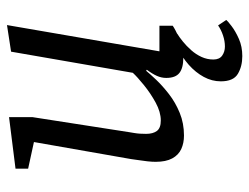

<svg xmlns="http://www.w3.org/2000/svg" viewBox="-104 -450 730 563"><g transform="rotate(-90 261.5 -168.0)"><path d="M146 6Q124 6 106.5 -2Q89 -10 79 -28.5Q69 -47 69 -77Q69 -88 70.5 -101.5Q72 -115 74 -127.5Q76 -140 77 -149L127 -434L49 -451V-488L200 -507V-438L156 -155Q155 -149 153.5 -140Q152 -131 151.5 -122.5Q151 -114 151 -105Q151 -85 159.5 -73.5Q168 -62 190 -62Q215 -62 242.5 -77Q270 -92 294 -111.5Q318 -131 330 -144L392 -501L470 -513L393 -66H468V-27Q458 -20 432 -8Q406 4 374 4Q344 4 329.5 -7.5Q315 -19 315 -46Q315 -60 321 -73.5Q327 -87 339 -103L336 -105Q327 -94 309.5 -75.5Q292 -57 267.5 -38Q243 -19 212.5 -6.5Q182 6 146 6ZM379 177Q349 177 327 164Q305 151 305 114Q305 88 318 64Q331 40 353.5 20Q376 0 406 -14H445Q435 -8 422 2.5Q409 13 396.5 27Q384 41 376.5 57.5Q369 74 369 92Q369 110 380.5 118Q392 126 407 126Q423 126 439.5 120.5Q456 115 469 106L485 130Q482 134 467 145.5Q452 157 429.5 167Q407 177 379 177Z"/></g></svg>

Font: Faustina
Style: Italic
Weight: 400
Italic angle: -8°
Designer: Alfonso Garcia
Foundry: http://www.omnibus-type.com
Version: Version 1.200